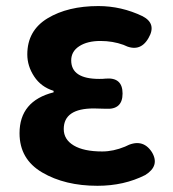

<svg xmlns="http://www.w3.org/2000/svg" viewBox="-20 -594 567 628"><path d="M298.8 13.7Q192.4 13.7 118.2 -29.8Q43.9 -73.2 43.9 -158.2Q43.9 -263.7 155.3 -292V-296.9Q114.3 -309.6 91.8 -343.8Q69.3 -377.9 69.3 -416Q69.3 -494.1 135.7 -534.2Q202.1 -574.2 301.8 -574.2Q377 -574.2 446.3 -541Q493.2 -516.6 465.8 -469.7Q437.5 -419.9 383.8 -447.3Q348.6 -460 308.6 -460Q265.6 -460 239.3 -442.9Q212.9 -425.8 212.9 -396.5Q212.9 -335.9 304.7 -335.9Q318.4 -335.9 325.2 -336.9Q380.9 -341.8 380.9 -288.1Q380.9 -234.4 325.2 -238.3Q318.4 -238.3 305.7 -238.8Q293 -239.3 287.1 -239.3Q188.5 -239.3 188.5 -171.9Q188.5 -137.7 221.2 -118.2Q253.9 -98.6 314.5 -98.6Q350.6 -98.6 388.7 -114.3Q445.3 -144.5 476.6 -96.7Q503.9 -51.8 455.1 -21.5Q385.7 13.7 298.8 13.7Z"/></svg>

Font: GenSenMaruGothic TW TTF Bold
Style: Regular
Weight: 700
Version: Version 1.301